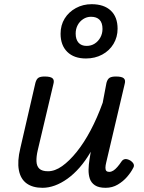

<svg xmlns="http://www.w3.org/2000/svg" viewBox="-20 -880 686 916"><path d="M183 16Q136 16 107 -5Q78 -26 70 -68.5Q62 -111 77 -173L149 -485Q154 -503 163.5 -509Q173 -515 193 -515Q221 -515 230.5 -506.5Q240 -498 235 -480L160 -163Q153 -133 154 -110Q155 -87 168 -75Q181 -63 209 -63Q242 -63 276.5 -87.5Q311 -112 346 -155.5Q381 -199 412.5 -258.5Q444 -318 470 -390L488 -485Q493 -503 503 -509Q513 -515 533 -515Q561 -515 570.5 -506.5Q580 -498 575 -480L487 -106Q483 -90 483 -79.5Q483 -69 487.5 -64.5Q492 -60 501 -60Q511 -60 520.5 -66Q530 -72 540 -83.5Q550 -95 560 -110Q567 -120 577.5 -121Q588 -122 602 -114Q615 -105 618 -96Q621 -87 615 -78Q605 -58 586.5 -36.5Q568 -15 542 0.5Q516 16 484 16Q451 16 433 4Q415 -8 408.5 -27.5Q402 -47 402.5 -71Q403 -95 407 -119L413 -156Q388 -113 360 -81Q332 -49 302 -27.5Q272 -6 242 5Q212 16 183 16ZM390 -601Q333 -601 301 -632.5Q269 -664 269 -719Q269 -760 288.5 -791.5Q308 -823 342 -841.5Q376 -860 417 -860Q476 -860 508.5 -829.5Q541 -799 541 -743Q541 -703 521.5 -670.5Q502 -638 467.5 -619.5Q433 -601 390 -601ZM393 -661Q415 -661 432 -672Q449 -683 459 -701.5Q469 -720 469 -742Q469 -771 455 -785.5Q441 -800 414 -800Q394 -800 377 -789Q360 -778 350.5 -760Q341 -742 341 -720Q341 -692 354.5 -676.5Q368 -661 393 -661Z"/></svg>

Font: Playwrite AT
Style: Italic
Weight: 400
Italic angle: -13.0072°
Designer: Veronika Burian, José Scaglione
Foundry: TypeTogether
Version: Version 1.002